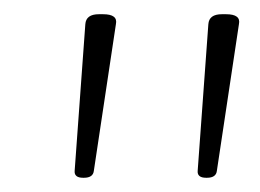

<svg xmlns="http://www.w3.org/2000/svg" viewBox="-20 -722 366 270"><path d="M97 -472Q84 -472 85 -482L100 -688Q101 -702 119 -702H125Q146 -702 143 -688L112 -482Q111 -472 98 -472ZM270 -472Q257 -472 258 -482L273 -688Q274 -702 292 -702H298Q319 -702 316 -688L285 -482Q284 -472 271 -472Z"/></svg>

Font: Asap Condensed Condensed Thin
Style: Italic
Weight: 100
Width: 3
Italic angle: -6°
Designer: Pablo Cosgaya
Foundry: Omnibus-Type
Version: Version 3.001; ttfautohint (v1.8.4.7-5d5b)